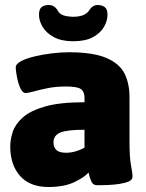

<svg xmlns="http://www.w3.org/2000/svg" viewBox="-20 -740 585 768"><path d="M174 8Q99 8 60 -36.5Q21 -81 21 -154Q21 -182 31 -212.5Q41 -243 71 -270Q101 -297 160 -314Q219 -331 318 -331V-350Q318 -373 304 -383.5Q290 -394 243 -394Q204 -394 171.5 -387.5Q139 -381 116 -374.5Q93 -368 82 -368Q73 -368 65.5 -380Q58 -392 53 -410Q48 -428 45.5 -445Q43 -462 43 -471Q43 -484 63.5 -495Q84 -506 117 -514Q150 -522 186.5 -526.5Q223 -531 254 -531Q353 -531 406 -508Q459 -485 478.5 -445Q498 -405 498 -352V-176Q498 -109 504 -79Q510 -49 510 -33Q510 -21 495.5 -14.5Q481 -8 459 -4.5Q437 -1 413 0Q389 1 370 1Q352 1 345.5 -13.5Q339 -28 334 -50Q321 -33 279.5 -12.5Q238 8 174 8ZM244 -129Q280 -129 318 -149V-221Q247 -221 220.5 -209.5Q194 -198 194 -170Q194 -151 205.5 -140Q217 -129 244 -129ZM273 -575Q226 -575 195.5 -591.5Q165 -608 150.5 -632.5Q136 -657 136 -681Q136 -704 147 -712Q158 -720 174 -720Q199 -720 211 -697Q219 -683 235.5 -678Q252 -673 274 -673Q295 -673 311.5 -679Q328 -685 337 -699Q350 -720 371 -720Q387 -720 398.5 -712Q410 -704 410 -681Q410 -657 396 -632.5Q382 -608 352 -591.5Q322 -575 273 -575Z"/></svg>

Font: Asap Black
Style: Regular
Weight: 900
Designer: Pablo Cosgaya
Foundry: Omnibus-Type
Version: Version 3.001; ttfautohint (v1.8.4.7-5d5b)